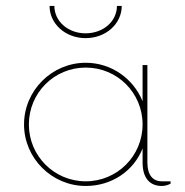

<svg xmlns="http://www.w3.org/2000/svg" viewBox="-20 -615 619 643"><path d="M266.6 -487.3C334.5 -487.3 387.7 -535.2 387.7 -595.2H371.6C371.6 -543.5 325.7 -503.4 266.6 -503.4C208 -503.4 162.1 -543.5 162.1 -595.2H146C146 -535.2 199.2 -487.3 266.6 -487.3ZM522 -7.8C490.7 -7.8 473.6 -30.3 473.6 -70.8V-397H457.5V-275.9C426.8 -351.6 353 -404.8 267.1 -404.8C153.8 -404.8 60.5 -312 60.5 -198.2C60.5 -85 153.8 7.8 267.1 7.8C353 7.8 426.8 -41 457.5 -117.7V-70.8C457.5 -20 480.5 7.8 522 7.8C532.2 7.8 542.5 4.9 551.3 0V-7.8ZM267.1 -7.8C161.6 -7.8 76.7 -92.8 76.7 -198.2C76.7 -304.2 161.6 -388.7 267.1 -388.7C372.6 -388.7 457.5 -304.2 457.5 -198.2C457.5 -92.8 372.6 -7.8 267.1 -7.8Z"/></svg>

Font: Now Thin
Style: Regular
Weight: 100
Designer: Alfredo Marco Pradil
Foundry: Alfredo Marco Pradil
Version: Version 1.200;hotconv 1.0.109;makeotfexe 2.5.65596